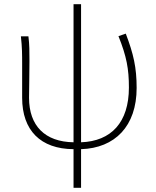

<svg xmlns="http://www.w3.org/2000/svg" viewBox="-20 -701 745 919"><path d="M547 -528C586 -431 597 -371 597 -282C597 -115 512 -25 368 -20V-681H332V-20C195 -22 119 -99 119 -233C119 -263 121 -340 121 -409C121 -453 121 -489 116 -527H80C86 -474 86 -438 86 -396V-233C86 -77 174 12 332 13V198H368V13C530 8 634 -97 634 -280C634 -378 619 -443 582 -540Z"/></svg>

Font: Noto Sans T Chinese Thin
Style: Regular
Weight: 100
Designer: Ryoko NISHIZUKA (kana & ideographs); Paul D. Hunt (Latin, Greek & Cyrillic); Wenlong ZHANG (bopomofo); Sandoll Communica
Foundry: Adobe Systems Incorporated
Version: Version 1.000;PS 1;hotconv 1.0.78;makeotf.lib2.5.61930